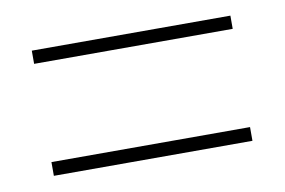

<svg xmlns="http://www.w3.org/2000/svg" viewBox="-40 -531 531 358"><g transform="rotate(-10 225.0 -352.5)"><path d="M37 -446H413V-471H37ZM37 -234H413V-260H37Z"/></g></svg>

Font: Noto Sans Armenian Condensed Thin
Style: Regular
Weight: 100
Width: 3
Designer: Monotype Design Team
Foundry: Monotype Imaging Inc.
Version: Version 2.008